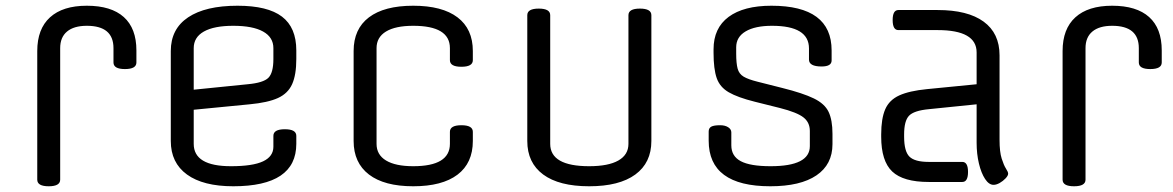

<svg xmlns="http://www.w3.org/2000/svg" viewBox="-20 -635 4094 670"><path d="M376 -417V-467Q376 -545 283 -545Q238 -545 214 -525Q190 -505 190 -467V-8Q190 15 150 15Q110 15 110 -8V-457Q110 -534 154.5 -574.5Q199 -615 283 -615Q368 -615 412 -575.5Q456 -536 456 -459V-417Q456 -394 416 -394Q376 -394 376 -417Z M1014 -459V-429Q1014 -374 999.5 -341.5Q985 -309 950 -293Q915 -277 851 -271L656 -252V-133Q656 -55 786 -55Q862 -55 898 -72Q934 -89 934 -123V-161Q934 -184 974 -184Q1014 -184 1014 -161V-133Q1014 15 794 15Q689 15 632.5 -26Q576 -67 576 -143V-457Q576 -534 636.5 -574.5Q697 -615 809 -615Q914 -615 964 -577Q1014 -539 1014 -459ZM656 -467V-322L844 -341Q899 -346 916.5 -363.5Q934 -381 934 -429V-467Q934 -505 898 -525Q862 -545 794 -545Q727 -545 691.5 -525Q656 -505 656 -467Z M1294 -467V-133Q1294 -95 1327 -75Q1360 -55 1422 -55Q1550 -55 1550 -133V-175Q1550 -198 1590 -198Q1630 -198 1630 -175V-143Q1630 -66 1576.5 -25.5Q1523 15 1422 15Q1321 15 1267.5 -26Q1214 -67 1214 -143V-457Q1214 -534 1267.5 -574.5Q1321 -615 1422 -615Q1523 -615 1576.5 -574.5Q1630 -534 1630 -457V-425Q1630 -402 1590 -402Q1550 -402 1550 -425V-467Q1550 -545 1422 -545Q1360 -545 1327 -525Q1294 -505 1294 -467Z M2253 -582V-143Q2253 -67 2197 -26Q2141 15 2036 15Q1931 15 1875.5 -26Q1820 -67 1820 -143V-582Q1820 -605 1860 -605Q1900 -605 1900 -582V-133Q1900 -55 2036 -55Q2103 -55 2138 -75Q2173 -95 2173 -133V-582Q2173 -605 2213 -605Q2253 -605 2253 -582Z M2803 -427V-466Q2803 -545 2674 -545Q2615 -545 2582 -525.5Q2549 -506 2549 -470V-448Q2549 -414 2554 -395.5Q2559 -377 2575 -367.5Q2591 -358 2623 -350L2710 -328Q2782 -310 2820 -291.5Q2858 -273 2871.5 -244.5Q2885 -216 2885 -168V-132Q2885 -61 2829 -23Q2773 15 2668 15Q2453 15 2453 -144V-176Q2453 -188 2462 -193Q2471 -198 2493 -198Q2510 -198 2521 -191Q2532 -184 2532 -173V-128Q2532 -90 2565 -72.5Q2598 -55 2669 -55Q2806 -55 2806 -125V-178Q2806 -208 2783.5 -225.5Q2761 -243 2702 -258L2614 -280Q2554 -295 2523 -313Q2492 -331 2481 -362.5Q2470 -394 2470 -451V-463Q2470 -537 2522.5 -576Q2575 -615 2672 -615Q2882 -615 2882 -459V-424Q2882 -403 2847 -403Q2803 -403 2803 -427Z M3338 0H3221Q3132 0 3093.5 -36.5Q3055 -73 3055 -158V-166Q3055 -221 3069 -253.5Q3083 -286 3118 -302Q3153 -318 3215 -324L3388 -341V-452Q3388 -530 3252 -530H3115Q3095 -530 3095 -565Q3095 -600 3115 -600H3252Q3357 -600 3412.5 -559.5Q3468 -519 3468 -442V-147Q3468 -105 3475.5 -81.5Q3483 -58 3490.5 -46.5Q3498 -35 3498 -29Q3498 -22 3489 -12.5Q3480 -3 3468.5 3.5Q3457 10 3447 10Q3431 10 3417.5 -10.5Q3404 -31 3396 -64.5Q3388 -98 3388 -137V-271L3221 -254Q3169 -249 3152 -231Q3135 -213 3135 -166V-158Q3135 -107 3153.5 -88.5Q3172 -70 3221 -70H3338Q3358 -70 3358 -35Q3358 0 3338 0Z M3954 -417V-467Q3954 -545 3861 -545Q3816 -545 3792 -525Q3768 -505 3768 -467V-8Q3768 15 3728 15Q3688 15 3688 -8V-457Q3688 -534 3732.5 -574.5Q3777 -615 3861 -615Q3946 -615 3990 -575.5Q4034 -536 4034 -459V-417Q4034 -394 3994 -394Q3954 -394 3954 -417Z"/></svg>

Font: Offside
Style: Regular
Weight: 400
Designer: Eduardo Rodriguez Tunni
Foundry: Eduardo Rodriguez Tunni
Version: Version 1.002; ttfautohint (v1.8.4.7-5d5b);gftools[0.9.23]